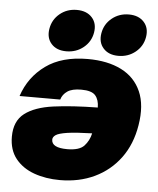

<svg xmlns="http://www.w3.org/2000/svg" viewBox="-53 -783 692 841"><g transform="rotate(5 293.0 -362.5)"><path d="M317.4 -527.3Q405.3 -527.3 465.6 -496.8Q525.9 -466.3 552.2 -406.2Q578.6 -346.2 564 -257.8Q550.3 -173.3 505.9 -113Q461.4 -52.7 393.6 -20.5Q325.7 11.7 241.2 11.7Q179.2 11.7 127.9 -6.6Q76.7 -24.9 46.1 -63Q15.6 -101.1 15.6 -159.7Q15.6 -228.5 59.8 -262.2Q104 -295.9 185.5 -306.9Q267.1 -317.9 379.4 -319.3Q379.4 -353 363 -372.1Q346.7 -391.1 300.8 -391.1Q260.7 -391.1 240 -377Q219.2 -362.8 212.4 -339.8H33.7Q62 -424.8 133.1 -476.1Q204.1 -527.3 317.4 -527.3ZM364.7 -204.6Q292.5 -202.6 255.6 -197Q218.8 -191.4 205.8 -182.6Q192.9 -173.8 192.9 -162.1Q192.9 -126 261.7 -126Q314.9 -126 336.2 -148.9Q357.4 -171.9 364.7 -204.6ZM449.2 -552.7Q406.2 -552.7 383.1 -578.6Q359.9 -604.5 366.7 -645Q373.5 -685.5 405.3 -711.4Q437 -737.3 480 -737.3Q522.9 -737.3 546.4 -711.4Q569.8 -685.5 563 -645Q556.2 -604.5 524.2 -578.6Q492.2 -552.7 449.2 -552.7ZM220.2 -552.7Q177.2 -552.7 154.3 -578.6Q131.3 -604.5 138.2 -645Q145 -685.5 176.5 -711.4Q208 -737.3 251 -737.3Q294.4 -737.3 317.9 -711.4Q341.3 -685.5 334.5 -645Q327.6 -604.5 295.7 -578.6Q263.7 -552.7 220.2 -552.7Z"/></g></svg>

Font: Inter Display Black
Style: Italic
Weight: 900
Italic angle: -9.39999°
Designer: Rasmus Andersson
Foundry: rsms
Version: Version 4.000;git-a52131595